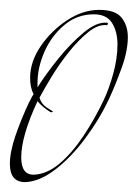

<svg xmlns="http://www.w3.org/2000/svg" viewBox="-22 -356 279 389"><path d="M29 13Q-2 13 -2 -24Q-2 -48 9.5 -81.5Q21 -115 37 -149Q39 -152 41 -156.5Q43 -161 46 -165Q39 -179 39 -198Q39 -231 60.5 -262.5Q82 -294 114 -315Q146 -336 179 -336Q212 -336 224.5 -320Q237 -304 237 -281Q237 -253 224.5 -218.5Q212 -184 200 -158Q180 -115 151 -76Q122 -37 90 -12.5Q58 12 29 13ZM46 -2Q73 -3 98.5 -24.5Q124 -46 147 -80.5Q170 -115 188 -153Q199 -176 207.5 -207Q216 -238 216 -266Q216 -292 205 -309.5Q194 -327 168 -327Q134 -327 108 -305Q82 -283 68 -251Q54 -219 54 -188V-179Q71 -206 96 -237Q121 -268 147.5 -290Q174 -312 195 -310Q197 -310 196.5 -307.5Q196 -305 194 -305Q177 -307 157 -291Q137 -275 117.5 -250.5Q98 -226 82.5 -200.5Q67 -175 58 -158Q62 -145 73 -138L84 -131Q86 -130 84 -129Q82 -128 80 -129Q72 -134 65.5 -139.5Q59 -145 54 -151Q21 -80 21 -37Q21 -2 46 -2Z"/></svg>

Font: Explora
Style: Regular
Weight: 400
Designer: Robert E. Leuschke
Foundry: Robert E. Leuschke
Version: Version 1.010